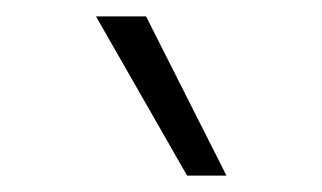

<svg xmlns="http://www.w3.org/2000/svg" viewBox="-20 -810 393 234"><path d="M208 -596 97 -790H158L256 -596Z"/></svg>

Font: Georama SemiCondensed Light
Style: Regular
Weight: 300
Width: 4
Designer: Jean-Baptiste Levee
Foundry: Production Type
Version: Version 1.000